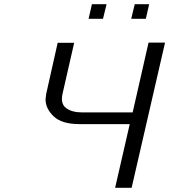

<svg xmlns="http://www.w3.org/2000/svg" viewBox="-20 -900 810 919"><path d="M404 -810 420 -880H490L473 -810ZM608 -810 625 -880H694L678 -810ZM201 -450 256 -695H335L280 -454Q268 -404 296 -383Q324 -362 373 -362H615L691 -696H770L610 -1H531L601 -306H360Q276 -306 237 -343Q198 -380 198 -425Q198 -429 201 -450Z"/></svg>

Font: Coval
Style: ExtraLight Italic
Weight: 200
Foundry: Context Ltd
Version: Version 001.000